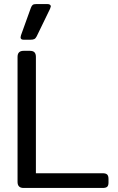

<svg xmlns="http://www.w3.org/2000/svg" viewBox="-20 -932 585 952"><path d="M82 -747Q82 -749 84 -757L133 -893Q137 -904 142.5 -908Q148 -912 162 -912H213Q232 -912 232 -900Q232 -898 228 -888L162 -752Q157 -742 150.5 -738.5Q144 -735 131 -735H97Q82 -735 82 -747ZM67 -30V-650Q67 -680 97 -680H128Q144 -680 151 -672.5Q158 -665 158 -650V-73H489Q505 -73 511.5 -66.5Q518 -60 518 -44V-27Q518 -12 511.5 -6Q505 0 489 0H97Q67 0 67 -30Z"/></svg>

Font: Mitr Light
Style: Regular
Weight: 300
Designer: Thanarat Vachiruckul
Foundry: Cadson Demak
Version: Version 1.002